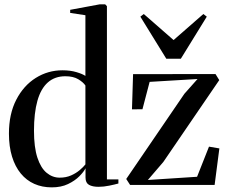

<svg xmlns="http://www.w3.org/2000/svg" viewBox="-20 -838 1037 870"><path d="M214.5 11Q171 11 135.5 -4.8Q100 -20.5 74.2 -51.8Q48.5 -83 34.5 -128.5Q20.5 -174 20.5 -232.5Q20.5 -322 53.8 -386.2Q87 -450.5 142.2 -485Q197.5 -519.5 263 -519.5Q298.5 -519.5 326.2 -511.2Q354 -503 367 -494V-769L298 -779.5V-793.5L432.5 -818.5H456.5L464.5 -810V-25H516.5V-6.5Q500.5 -2 475.2 3.2Q450 8.5 426.5 8.5Q399 8.5 383.2 -0.5Q367.5 -9.5 367.5 -33.5V-75.5Q360 -60 339.8 -39.5Q319.5 -19 288.2 -4Q257 11 214.5 11ZM250.5 -33Q279 -33 301.8 -43Q324.5 -53 341.2 -67.2Q358 -81.5 367 -93V-450.5Q357 -465.5 334.5 -479Q312 -492.5 276 -492.5Q228.5 -492.5 196.8 -464.5Q165 -436.5 149.5 -381.2Q134 -326 134 -245.5Q134 -170.5 149.5 -123.5Q165 -76.5 191.5 -54.8Q218 -33 250.5 -33ZM875 -480 658 -467 625.5 -343 578 -342.5 583 -502 956.5 -502.5 973.5 -475 720 -104 650 -22.5 873 -37 927 -173.5 974 -165.5 952.5 0H569.5L552 -27L815.5 -413ZM733.5 -572 616 -762.5 631.5 -774.5 766.5 -656.5 901.5 -774.5 917 -762.5 799.5 -572Z"/></svg>

Font: Merriweather 144pt
Style: Regular
Weight: 400
Version: Version 2.100